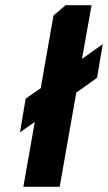

<svg xmlns="http://www.w3.org/2000/svg" viewBox="-20 -720 416 740"><path d="M57 -210 114 -250 70 0H210L274 -363L354 -420L376 -550L296 -493L333 -700H233L186 -660L137 -380L79 -340Z"/></svg>

Font: Scada
Style: Bold Italic
Weight: 700
Designer: Jovanny Lemonad
Foundry: Jovanny Lemonad
Version: Version 3.005